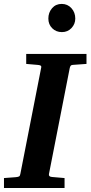

<svg xmlns="http://www.w3.org/2000/svg" viewBox="-35 -941 453 961"><path d="M-15.1 0V-49.8L43.9 -54.2Q55.2 -55.2 60.3 -57.9Q65.4 -60.5 66.9 -70.8L170.9 -601.1Q173.3 -609.9 168 -612.8Q162.6 -615.7 152.8 -616.2L96.2 -621.1V-670.9H397.9V-621.1L329.1 -616.2Q321.3 -615.7 318.4 -611.3Q315.4 -606.9 314 -600.1L210 -69.8Q207.5 -56.6 225.1 -55.2L288.1 -49.8V0ZM341.8 -848.1Q341.8 -820.8 322.8 -800.5Q303.7 -780.3 274.9 -780.3Q245.6 -780.3 226.3 -799.6Q207 -818.8 207 -848.1Q207 -878.4 225.6 -899.9Q244.1 -921.4 273.9 -921.4Q303.2 -921.4 322.5 -900.1Q341.8 -878.9 341.8 -848.1Z"/></svg>

Font: Charis
Style: Bold Italic
Weight: 700
Italic angle: -11°
Designer: Walt Agee, Miriam Martin, Annie Olsen, Victor Gaultney, Lorna Priest, Alan Ward, Bob Hallissy, Martin Hosken, Sharon Cor
Foundry: SIL Global
Version: Version 7.000